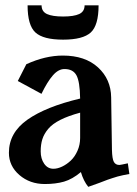

<svg xmlns="http://www.w3.org/2000/svg" viewBox="-20 -704 525 737"><path d="M287.6 -174.3V-271.5Q242.2 -259.3 211.7 -243.9Q181.2 -228.5 165 -209.2Q148.9 -189.9 142.6 -169.7Q136.2 -149.4 136.2 -123Q136.2 -94.7 149.7 -75.4Q163.1 -56.2 185.1 -56.2Q200.7 -56.2 218.3 -64.5Q235.8 -72.8 251.5 -87.4Q267.1 -102.1 277.3 -125Q287.6 -147.9 287.6 -174.3ZM221.2 -490.7Q306.6 -490.7 356.2 -445.3Q405.8 -399.9 406.7 -330.1L409.7 -128.9Q410.6 -93.8 417.2 -82.3Q423.8 -70.8 438.5 -70.8Q441.9 -70.8 470.7 -77.1L476.6 -36.1Q464.8 -34.2 452.4 -31.5Q439.9 -28.8 431.2 -26.4Q422.4 -23.9 410.6 -20Q398.9 -16.1 393.3 -14.2Q387.7 -12.2 376 -7.6Q364.3 -2.9 361.3 -2Q356 0 318.8 13.2Q300.8 -8.8 290.5 -43.5Q257.8 -16.1 225.8 -6.8Q193.8 2.4 151.9 2.4Q94.7 2.4 54.4 -32.2Q14.2 -66.9 14.2 -117.7Q14.2 -194.3 85 -244.4Q155.8 -294.4 287.6 -325.7Q286.6 -391.1 273.4 -415Q260.3 -439 227.5 -439Q204.1 -439 182.9 -414.6Q161.6 -390.1 139.2 -343.8L48.3 -393.1L81.1 -457.5Q153.8 -490.7 221.2 -490.7ZM304.7 -683.6H358.4Q358.4 -606.9 328.4 -579.3Q298.3 -551.8 222.2 -551.8Q146 -551.8 116 -579.3Q85.9 -606.9 85.9 -683.6H139.6Q139.6 -659.7 160.4 -650.1Q181.2 -640.6 222.2 -640.6Q263.2 -640.6 283.9 -650.1Q304.7 -659.7 304.7 -683.6Z"/></svg>

Font: Flanker
Style: Bold
Weight: 700
Designer: Flanker
Foundry: Flanker
Version: Version 2.021